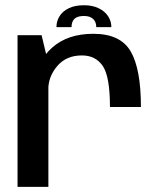

<svg xmlns="http://www.w3.org/2000/svg" viewBox="-20 -730 628 750"><path d="M409.5 -312H530.5Q530.5 -460.5 490.5 -529.2Q450.5 -598 344.5 -598Q243.5 -598 182.8 -543.2Q122 -488.5 122 -410L168.5 -379Q168.5 -431 203.8 -472.2Q239 -513.5 300 -513.5Q353.5 -513.5 381.5 -472.2Q409.5 -431 409.5 -312ZM48.5 0H169V-481.5L142.5 -592.5H48.5ZM308 -709.5Q273 -709.5 249 -698Q225 -686.5 212.8 -667Q200.5 -647.5 200.5 -624H259.5Q259.5 -637 264 -646.8Q268.5 -656.5 279 -662Q289.5 -667.5 308 -667.5Q324.5 -667.5 335 -662Q345.5 -656.5 350.8 -646.8Q356 -637 356 -624H415Q415 -647.5 402 -667Q389 -686.5 365 -698Q341 -709.5 308 -709.5Z"/></svg>

Font: Anybody Thin Medium
Style: Regular
Weight: 500
Version: Version 1.113;gftools[0.9.25]